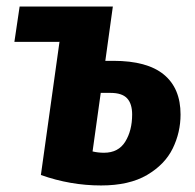

<svg xmlns="http://www.w3.org/2000/svg" viewBox="-20 -551 595 587"><path d="M532 -201Q532 -146 508 -97Q484 -48 429.5 -16Q375 16 289 16Q195 16 105 -16L162 -424L161 -423H24L40 -531H325L302 -365H327Q430 -365 481 -323Q532 -281 532 -201ZM384 -201Q384 -234 368.5 -250.5Q353 -267 318 -267H288L263 -88Q280 -84 298 -84Q342 -84 363 -118Q384 -152 384 -201Z"/></svg>

Font: Fira Sans Condensed
Style: Bold Italic
Weight: 700
Width: 3
Italic angle: -8°
Designer: Carrois Corporate & Edenspiekermann AG
Foundry: Carrois Corporate GbR & Edenspiekermann AG
Version: Version 4.203